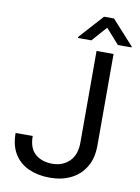

<svg xmlns="http://www.w3.org/2000/svg" viewBox="-98 -966 760 1041"><g transform="rotate(10 282.0 -445.5)"><path d="M380.9 -207.5V-710.9H474.6V-207.5Q474.6 -137.2 445.8 -88.9Q417 -40.5 366.5 -15.4Q315.9 9.8 250.5 9.8Q185.1 9.8 134.3 -12.7Q83.5 -35.2 54.7 -81.1Q25.9 -127 25.9 -196.8H120.1Q120.1 -129.4 156.5 -98.1Q192.9 -66.9 250.5 -66.9Q306.2 -66.9 343.5 -102.5Q380.9 -138.2 380.9 -207.5ZM443.4 -900.9 564.5 -767.6V-762.7H489.3L416 -845.2L343.3 -762.7H269V-768.1L388.7 -900.9Z"/></g></svg>

Font: Vazirmatn UI
Style: Regular
Weight: 400
Designer: Saber Rastikerdar
Foundry: Saber Rastikerdar
Version: Version 33.003